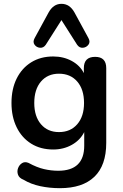

<svg xmlns="http://www.w3.org/2000/svg" viewBox="-20 -793 641 1003"><path d="M288 -103Q348 -103 383.5 -144Q419 -185 419 -255Q419 -326 383.5 -367Q348 -408 288 -408Q229 -408 194 -367Q159 -326 159 -255Q159 -185 194 -144Q229 -103 288 -103ZM442 -594Q453 -574 442 -559.5Q431 -545 413 -543.5Q395 -542 383 -559L301 -688L219 -559Q207 -542 189 -543.5Q171 -545 160.5 -559.5Q150 -574 161 -594L234 -728Q259 -773 301 -773Q344 -773 369 -728ZM293 190Q239 190 190 179.5Q141 169 103 146Q80 137 74 119.5Q68 102 74.5 85Q81 68 95.5 59Q110 50 129 58Q173 82 210.5 90.5Q248 99 284 99Q420 99 420 -32V-103Q399 -61 355.5 -36.5Q312 -12 258 -12Q192 -12 143 -42.5Q94 -73 67 -128Q40 -183 40 -255Q40 -328 67 -382.5Q94 -437 143 -467.5Q192 -498 258 -498Q312 -498 355 -474.5Q398 -451 418 -411V-437Q418 -496 477 -496Q535 -496 535 -437V-47Q535 71 473 130.5Q411 190 293 190Z"/></svg>

Font: Chiron GoRound TC M
Style: Regular
Weight: 500
Designer: Ryoko NISHIZUKA 西塚涼子 (kana, bopomofo & ideographs); Paul D. Hunt (Latin, Greek & Cyrillic); Sandoll Communications 산돌커뮤니
Foundry: Adobe
Version: Version 1.000;hotconv 1.1.1;makeotfexe 2.6.0